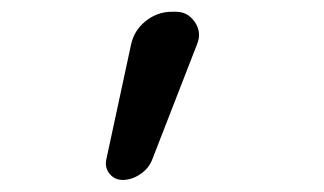

<svg xmlns="http://www.w3.org/2000/svg" viewBox="-20 -170 540 320"><path d="M184.6 129.9Q170.9 129.9 162.6 119.6Q154.3 109.4 157.2 95.7L198.2 -94.7Q203.1 -119.1 222.7 -134.8Q242.2 -150.4 266.6 -150.4H273.4Q293 -150.4 304.7 -133.3Q316.4 -116.2 308.6 -96.7L233.4 96.7Q227.5 111.3 213.4 120.6Q199.2 129.9 184.6 129.9Z"/></svg>

Font: Rounded Mgen+ 1m regular
Style: Regular
Weight: 400
Designer: [Source Han Sans]
Ryoko NISHIZUKA  (kana & ideographs); Paul D. Hunt (Latin, Greek & Cyrillic); Wenlong ZHANG  (bopomofo
Version: Version 1.059.20150602